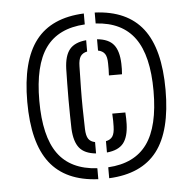

<svg xmlns="http://www.w3.org/2000/svg" viewBox="-47 -651 706 703"><g transform="rotate(-5 306.0 -299.5)"><path d="M51.9 -300Q51.9 -450.7 109.4 -525.1Q166.8 -599.4 286.4 -604.5V-564.3Q188.5 -558.7 142.3 -494.6Q96.2 -430.6 96.2 -300Q96.2 -169.4 142.3 -105.4Q188.5 -41.3 286.4 -35.7V4.5Q166.8 -1 109.4 -75.2Q51.9 -149.4 51.9 -300ZM204.6 -187.3Q204.1 -208.8 203.6 -237Q203.1 -265.3 203.1 -295.7Q203.1 -326.1 203.6 -355.2Q204.1 -384.4 204.6 -408.1Q206.2 -456 225.1 -479.2Q244.1 -502.4 286.4 -506.3V-464.7Q269.4 -461.2 261.8 -449.7Q254.2 -438.2 253.7 -413.8Q252.6 -369.4 252.1 -332.9Q251.5 -296.4 252 -260.9Q252.5 -225.4 253.7 -183Q254.5 -158 262 -146.7Q269.4 -135.3 286.4 -131.8V-90.1Q244.5 -94.1 225.8 -117.1Q207.1 -140 204.6 -187.3ZM326.4 4.5V-35.7Q423.6 -41.3 469.8 -105.4Q516 -169.4 516 -300Q516 -429.8 469.6 -494.2Q423.2 -558.7 326.4 -564.3V-604.5Q445.2 -599.4 502.7 -525.1Q560.2 -450.7 560.2 -300Q560.2 -149.4 503.1 -75.2Q445.9 -1 326.4 4.5ZM326.4 -90.1V-131.7Q343.2 -134.9 350.9 -146.5Q358.5 -158 359 -183Q359.2 -193.9 359.2 -203.5Q359.2 -213.1 358.2 -230.2H406.3Q407.3 -217.5 407.4 -207.8Q407.5 -198.1 407.3 -187.3Q405.7 -140.3 387.2 -117.2Q368.6 -94.1 326.4 -90.1ZM326.4 -506.3Q368.6 -502.4 387.2 -479.5Q405.7 -456.6 407.3 -409.8Q407.5 -399.1 407.4 -390.3Q407.3 -381.6 406.3 -370.6H358.2Q359.2 -382.5 359.1 -393.2Q359 -403.8 359 -413.8Q359 -438.7 351.2 -450Q343.4 -461.3 326.4 -464.7Z"/></g></svg>

Font: Big Shoulders Stencil Thin
Style: Regular
Weight: 100
Designer: Patric King
Foundry: XO Type Co
Version: Version 2.001